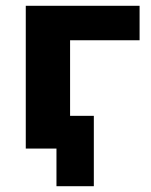

<svg xmlns="http://www.w3.org/2000/svg" viewBox="-20 -513 521 663"><path d="M175 130V0H79V-113H304V130ZM69 0V-493H462V-374H222V0Z"/></svg>

Font: Nunito Sans 11pt ExtraBold
Style: Regular
Weight: 800
Version: Version 3.101;gftools[0.9.27]